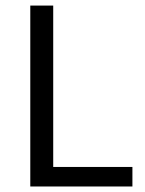

<svg xmlns="http://www.w3.org/2000/svg" viewBox="-20 -676 526 696"><path d="M89.8 -655.8H172.9V-70.8H460V0H89.8Z"/></svg>

Font: Pyidaungsu
Style: Regular
Weight: 400
Designer: Sun Tun
Foundry: MCF
Version: Version 2.053; ttfautohint (v1.8.2)